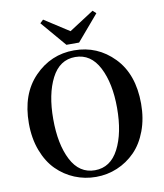

<svg xmlns="http://www.w3.org/2000/svg" viewBox="-104 -1061 993 1164"><g transform="rotate(-10 393.0 -479.0)"><path d="M432 -801H354L221 -957L241 -976L393 -878L546 -977L566 -958ZM590 -371Q590 -523 539.5 -621Q489 -719 393 -719Q297 -719 247 -621.5Q197 -524 197 -371Q197 -216 247 -119Q297 -22 393 -22Q489 -22 539.5 -119.5Q590 -217 590 -371ZM393 -760Q537 -760 637.5 -656.5Q738 -553 738 -371Q738 -280 710 -205Q682 -130 634 -81.5Q586 -33 524 -7Q462 19 393 19Q324 19 262 -6.5Q200 -32 152 -80Q104 -128 75.5 -203Q47 -278 47 -371Q47 -551 148.5 -655.5Q250 -760 393 -760Z"/></g></svg>

Font: Swei Spring CJKtc
Style: Bold
Weight: 700
Version: Version 1.021